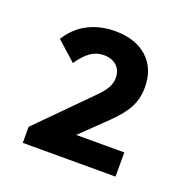

<svg xmlns="http://www.w3.org/2000/svg" viewBox="-77 -772 489 503"><g transform="rotate(20 168.0 -521.0)"><path d="M36 -386.5 174 -525.8Q193.8 -545.8 200.2 -558.5Q206.8 -571.2 206.8 -584.8Q206.8 -605.5 193.5 -618Q180.2 -630.5 157.5 -630.5Q137.5 -630.5 121.1 -619.2Q104.8 -608 87.8 -583.2L34.2 -631.2Q56.5 -666.5 89.9 -683.1Q123.2 -699.8 163.8 -699.8Q220.8 -699.8 253.9 -669.8Q287 -639.8 287 -587.5Q287 -557 274.2 -531.9Q261.5 -506.8 230 -476.5L134.5 -384ZM36 -341.8V-386.5L103.5 -409.2H294.5V-341.8Z"/></g></svg>

Font: Outfit Thin
Style: Regular
Weight: 100
Designer: Rodrigo Fuenzalida
Foundry: fragTYPE
Version: Version 1.000